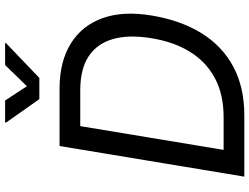

<svg xmlns="http://www.w3.org/2000/svg" viewBox="-133 -849 982 756"><g transform="rotate(-90 358.0 -471.0)"><path d="M282.2 0H91.3L104.5 -81.5H274.4Q363.8 -81.5 428 -115.7Q492.2 -149.9 531.7 -213.6Q571.3 -277.3 585.4 -365.2Q600.1 -453.1 582.5 -516.1Q564.9 -579.1 514.9 -612.5Q464.8 -646 380.4 -646H194.3L208 -727.5H386.7Q492.7 -727.5 563.7 -683.8Q634.8 -640.1 664.3 -558.8Q693.8 -477.5 674.8 -364.3Q655.8 -250 605.2 -168.5Q554.7 -86.9 473.6 -43.5Q392.6 0 282.2 0ZM252.9 -727.5 132.3 0H40.5L161.1 -727.5ZM340.3 -941.9 396.5 -856 480 -941.9H566.9L565.9 -938L429.2 -807.1H345.7L253.4 -938L254.4 -941.9Z"/></g></svg>

Font: Inter 17pt
Style: Italic
Weight: 400
Italic angle: -9.3988°
Version: Version 4.001;git-66647c0bb